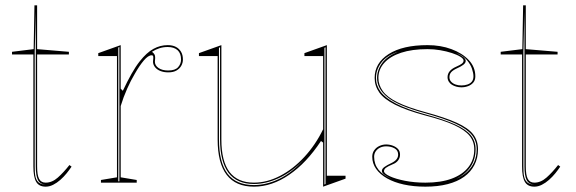

<svg xmlns="http://www.w3.org/2000/svg" viewBox="-20 -684 2158 719"><path d="M151 15Q126 15 115.5 -3Q105 -21 105 -61V-480H25V-490L106 -500L109 -664H119V-500L238 -490V-480H119V-61Q119 -28 126.5 -14Q134 0 151 0Q175 0 196.5 -19Q218 -38 240 -66L248 -60Q240 -48 229.5 -35Q219 -22 206 -10.5Q193 1 179 8Q165 15 151 15ZM151 7Q130 6 122 -10Q114 -26 114 -61V-640L110 -490V-61Q110 -50 110.5 -40Q111 -30 113 -21.5Q115 -13 119.5 -6.5Q124 0 131 3Q135 5 140 6Q145 7 151 7Z M358 0V-10L418 -20V-474H348V-485L432 -515V-352L440 -344Q457 -380 472.5 -407.5Q488 -435 503 -454Q529 -487 554.5 -501Q580 -515 608 -515Q626 -515 638.5 -508.5Q651 -502 658 -490Q665 -478 665 -461Q665 -449 659 -438Q653 -427 641 -420Q629 -413 610 -413Q594 -413 581 -418Q568 -423 560.5 -432.5Q553 -442 553 -453Q553 -457 553.5 -459.5Q554 -462 554 -465Q554 -468 554 -470Q554 -477 548 -477Q535 -477 518.5 -457.5Q502 -438 485 -408Q470 -383 456 -351.5Q442 -320 432 -287V-20L492 -10V0ZM427 -508 423 -506V-5H427ZM608 -508Q592 -508 577.5 -503.5Q563 -499 549 -490Q555 -486 558 -481Q561 -476 561 -470Q561 -468 561 -465Q561 -462 560.5 -459Q560 -456 560 -453Q560 -439 573.5 -429.5Q587 -420 610 -420Q636 -420 647 -432.5Q658 -445 658 -461Q658 -484 645 -496Q632 -508 608 -508Z M931 15Q863 15 829 -29Q795 -73 795 -162V-474H725V-485L809 -515V-162Q809 -80 839.5 -40Q870 0 931 0Q980 0 1029 -25.5Q1078 -51 1120 -96.5Q1162 -142 1190 -200V-474H1120V-485L1204 -515V-26H1274V-15L1190 15V-150L1182 -156Q1128 -74 1063 -29.5Q998 15 931 15ZM1199 -507 1195 -505V7L1199 5ZM804 -507 800 -505V-163Q800 -75 832.5 -33Q865 9 931 9Q977 9 1024.5 -13.5Q1072 -36 1119 -87Q1072 -39 1024 -17Q976 5 931 5Q867 5 835.5 -37Q804 -79 804 -163Z M1573 15Q1529 15 1492.5 7Q1456 -1 1429.5 -16Q1403 -31 1388.5 -51.5Q1374 -72 1374 -97Q1374 -111 1381.5 -121.5Q1389 -132 1401 -137.5Q1413 -143 1426 -143Q1439 -143 1451 -138.5Q1463 -134 1470.5 -126Q1478 -118 1478 -105Q1478 -93 1471 -83.5Q1464 -74 1451 -69Q1432 -61 1425 -55.5Q1418 -50 1418 -43Q1418 -34 1439.5 -24Q1461 -14 1496.5 -7Q1532 0 1573 0Q1631 0 1671.5 -15Q1712 -30 1734 -58Q1756 -86 1756 -125Q1756 -154 1738.5 -175.5Q1721 -197 1681 -215.5Q1641 -234 1571 -252Q1501 -271 1459.5 -292Q1418 -313 1400.5 -337.5Q1383 -362 1383 -392Q1383 -448 1435.5 -481.5Q1488 -515 1581 -515Q1630 -515 1670.5 -500Q1711 -485 1735.5 -459Q1760 -433 1760 -398Q1760 -384 1752.5 -375Q1745 -366 1733 -361.5Q1721 -357 1708 -357Q1698 -357 1689 -359.5Q1680 -362 1672.5 -366.5Q1665 -371 1660.5 -378.5Q1656 -386 1656 -395Q1656 -420 1688 -434Q1704 -441 1710 -446Q1716 -451 1716 -457Q1716 -464 1704 -471.5Q1692 -479 1672 -485.5Q1652 -492 1628.5 -496Q1605 -500 1581 -500Q1523 -500 1482 -486.5Q1441 -473 1419 -448.5Q1397 -424 1397 -392Q1397 -366 1413.5 -343Q1430 -320 1468.5 -301Q1507 -282 1573 -264Q1647 -244 1690 -224.5Q1733 -205 1751.5 -181.5Q1770 -158 1770 -125Q1770 -92 1756.5 -66Q1743 -40 1718 -22Q1693 -4 1656.5 5.5Q1620 15 1573 15ZM1446 -14Q1427 -24 1418.5 -30.5Q1410 -37 1410 -44Q1410 -52 1420 -59Q1430 -66 1443 -72Q1458 -79 1464.5 -87Q1471 -95 1471 -105Q1471 -121 1457.5 -128.5Q1444 -136 1426 -136Q1414 -136 1404 -131.5Q1394 -127 1387.5 -118Q1381 -109 1381 -97Q1381 -69 1397.5 -48.5Q1414 -28 1446 -14ZM1688 -14Q1713 -25 1730 -41Q1747 -57 1756 -78Q1765 -99 1765 -125Q1765 -156 1747 -178.5Q1729 -201 1687 -220.5Q1645 -240 1572 -260Q1521 -274 1486.5 -288.5Q1452 -303 1431.5 -319.5Q1411 -336 1401.5 -354Q1392 -372 1392 -392Q1392 -422 1411 -448Q1430 -474 1470 -490Q1428 -476 1408 -449.5Q1388 -423 1388 -392Q1388 -364 1405.5 -340.5Q1423 -317 1463 -296Q1503 -275 1572 -256Q1643 -237 1684.5 -218Q1726 -199 1743.5 -177Q1761 -155 1761 -125Q1761 -87 1742 -59Q1723 -31 1688 -14ZM1708 -364Q1720 -364 1730.5 -367.5Q1741 -371 1747 -378.5Q1753 -386 1753 -398Q1753 -410 1747.5 -426.5Q1742 -443 1728 -459.5Q1714 -476 1688 -486Q1708 -476 1716 -469.5Q1724 -463 1724 -456Q1724 -448 1714.5 -441Q1705 -434 1691 -428Q1676 -421 1669.5 -413.5Q1663 -406 1663 -395Q1663 -385 1669.5 -378Q1676 -371 1686 -367.5Q1696 -364 1708 -364Z M1981 15Q1956 15 1945.5 -3Q1935 -21 1935 -61V-480H1855V-490L1936 -500L1939 -664H1949V-500L2068 -490V-480H1949V-61Q1949 -28 1956.5 -14Q1964 0 1981 0Q2005 0 2026.5 -19Q2048 -38 2070 -66L2078 -60Q2070 -48 2059.5 -35Q2049 -22 2036 -10.5Q2023 1 2009 8Q1995 15 1981 15ZM1981 7Q1960 6 1952 -10Q1944 -26 1944 -61V-640L1940 -490V-61Q1940 -50 1940.5 -40Q1941 -30 1943 -21.5Q1945 -13 1949.5 -6.5Q1954 0 1961 3Q1965 5 1970 6Q1975 7 1981 7Z"/></svg>

Font: Kalnia Glaze Thin
Style: Regular
Weight: 100
Version: Version 1.110